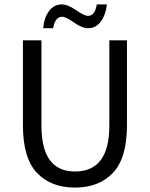

<svg xmlns="http://www.w3.org/2000/svg" viewBox="-20 -839 680 871"><path d="M84 -271V-656H168V-269Q168 -61 320 -61Q476 -61 476 -269V-656H556V-271Q556 -122 492.5 -55Q429 12 320 12Q211 12 147.5 -55Q84 -122 84 -271ZM176 -711Q180 -759 202.5 -789Q225 -819 260 -819Q288 -819 325 -793Q362 -767 379 -767Q411 -767 419 -819H465Q460 -772 437.5 -741.5Q415 -711 380 -711Q352 -711 315.5 -737Q279 -763 262 -763Q230 -763 221 -711Z"/></svg>

Font: RibengUni
Style: Regular
Weight: 400
Designer: (1) Dr. Andrew Glass (Senior Program Manager at Microsoft Corporation)
(2) Bivuti Chakma (Chakma Font Designer & Keyboar
Foundry: Bivuti Chakma
Version: Version 2.2022; Updated on: 03 June 2022; Friday